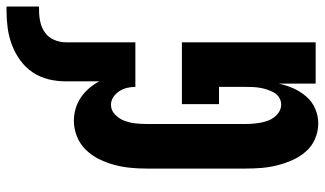

<svg xmlns="http://www.w3.org/2000/svg" viewBox="-224 -766 998 590"><g transform="rotate(-90 275.0 -471.0)"><path d="M191 8Q166 8 143 -2Q120 -12 104 -30.5Q88 -49 78 -71.5Q68 -94 62 -118Q56 -142 54 -166Q52 -190 52 -215V-520Q52 -545 54.5 -570Q57 -595 63.5 -619Q70 -643 81 -665.5Q92 -688 109.5 -706Q127 -724 150.5 -733.5Q174 -743 199 -743Q218 -743 236.5 -737.5Q255 -732 270.5 -721.5Q286 -711 298.5 -696.5Q311 -682 320 -665V-768Q320 -795 326.5 -821.5Q333 -848 348 -870Q363 -892 385 -908Q407 -924 432.5 -933.5Q458 -943 484.5 -946.5Q511 -950 538 -950H550V-850H538Q520 -850 502 -846Q484 -842 469.5 -831.5Q455 -821 447.5 -803.5Q440 -786 440 -768V-554H303Q303 -567 300 -579.5Q297 -592 290 -603Q283 -614 272 -621.5Q261 -629 248 -629Q231 -629 218 -616.5Q205 -604 199 -588Q193 -572 191 -554.5Q189 -537 189 -520V-215Q189 -203 190 -192Q191 -181 193 -169.5Q195 -158 199 -147Q203 -136 210 -127Q217 -118 227 -112Q237 -106 249 -106Q260 -106 270 -112Q280 -118 285.5 -128Q291 -138 294.5 -148.5Q298 -159 300 -170Q302 -181 302.5 -192.5Q303 -204 303 -215V-297H250V-411H440V0H313V-113Q308 -90 298.5 -68.5Q289 -47 273.5 -29Q258 -11 236 -1.5Q214 8 191 8Z"/></g></svg>

Font: Iosevka Curly Slab Heavy
Style: Regular
Weight: 900
Monospace: yes
Designer: Belleve Invis
Foundry: Belleve Invis
Version: Version 22.1.2; ttfautohint (v1.8.4)